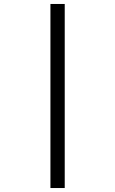

<svg xmlns="http://www.w3.org/2000/svg" viewBox="-20 -812 580 967"><path d="M234 -792H306V135H234Z"/></svg>

Font: hexutamil05
Style: Book
Weight: 400
Designer: Jelle Bosma - Monotype Design Team
Foundry: Monotype Imaging Inc.
Version: Version 2.003